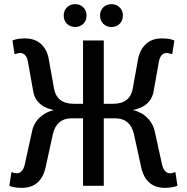

<svg xmlns="http://www.w3.org/2000/svg" viewBox="-20 -895 900 925"><path d="M381.5 -780.5Q366 -765 342 -765Q318 -765 302.5 -780.5Q287 -796 287 -820Q287 -844 302.5 -859.5Q318 -875 342 -875Q366 -875 381.5 -859.5Q397 -844 397 -820Q397 -796 381.5 -780.5ZM556.5 -780.5Q541 -765 517 -765Q493 -765 477.5 -780.5Q462 -796 462 -820Q462 -844 477.5 -859.5Q493 -875 517 -875Q541 -875 556.5 -859.5Q572 -844 572 -820Q572 -796 556.5 -780.5ZM85 10Q58 10 40 5Q32 4 25 0L35 -65H40L46 -62Q56 -60 60 -60Q90 -60 100 -105L135 -265Q146 -316 195 -347Q216 -359 240 -365Q214 -370 195 -380Q149 -404 140 -455L115 -595Q108 -640 75 -640Q73 -640 61 -637Q55 -635 55 -635H50L40 -700L55 -705Q73 -710 100 -710Q148 -710 177.5 -683Q207 -656 215 -610L240 -470Q253 -395 335 -395H380V-700H480V-395H525Q607 -395 620 -470L645 -610Q654 -656 683 -683Q712 -710 760 -710Q787 -710 805 -705L820 -700L810 -635H805L799 -637Q787 -640 785 -640Q752 -640 745 -595L720 -455Q711 -404 665 -380Q646 -370 620 -365Q644 -359 665 -347Q711 -318 725 -265L760 -105Q770 -60 800 -60Q810 -60 820 -65H825L835 0Q808 10 775 10Q682 10 660 -90L625 -250Q607 -325 535 -325H480V0H380V-325H325Q253 -325 235 -250L200 -90Q178 10 85 10Z"/></svg>

Font: Scada
Style: Regular
Weight: 400
Designer: Jovanny Lemonad
Foundry: Jovanny Lemonad
Version: Version 4.100;PS 004.100;hotconv 1.0.88;makeotf.lib2.5.64775